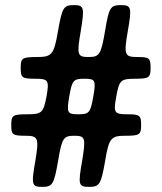

<svg xmlns="http://www.w3.org/2000/svg" viewBox="-20 -731 635 751"><path d="M301 -100C285 -9 287 0 328 0C369 0 375 -9 391 -100C406 -191 414 -200 470 -200C526 -200 532 -204 532 -242C532 -280 527 -284 477 -284C427 -284 423 -290 435 -354C446 -417 453 -423 508 -423C563 -423 569 -427 569 -466C569 -504 564 -508 516 -508C467 -508 464 -517 480 -610C496 -702 494 -711 453 -711C412 -711 406 -702 391 -610C375 -517 369 -508 326 -508C282 -508 280 -517 296 -610C311 -702 309 -711 269 -711C229 -711 223 -702 207 -610C191 -517 183 -508 125 -508C67 -508 61 -504 61 -466C61 -427 66 -423 118 -423C169 -423 173 -417 162 -354C150 -290 143 -284 87 -284C30 -284 24 -280 24 -242C24 -204 29 -200 80 -200C130 -200 133 -191 118 -100C102 -9 104 0 145 0C185 0 191 -9 207 -100C222 -191 228 -200 271 -200C314 -200 316 -191 301 -100ZM251 -354C262 -417 267 -423 310 -423C353 -423 356 -417 345 -354C334 -290 329 -284 286 -284C243 -284 240 -290 251 -354Z"/></svg>

Font: Asimov Print
Style: A
Weight: 500
Designer: Google
Version: Version 2.000980: 2014